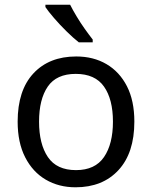

<svg xmlns="http://www.w3.org/2000/svg" viewBox="-20 -786 645 816"><path d="M551 -269Q551 -136 483.5 -63Q416 10 301 10Q230 10 174.5 -22.5Q119 -55 87 -117.5Q55 -180 55 -269Q55 -402 122 -474Q189 -546 304 -546Q377 -546 432.5 -513.5Q488 -481 519.5 -419.5Q551 -358 551 -269ZM146 -269Q146 -174 183.5 -118.5Q221 -63 303 -63Q384 -63 422 -118.5Q460 -174 460 -269Q460 -364 422 -418Q384 -472 302 -472Q220 -472 183 -418Q146 -364 146 -269ZM278 -766Q289 -744 305.5 -716.5Q322 -689 340.5 -663Q359 -637 374 -618V-606H315Q292 -624 263 -652.5Q234 -681 209.5 -709.5Q185 -738 173 -756V-766Z"/></svg>

Font: Noto Sans Osmanya
Style: Regular
Weight: 400
Designer: Monotype Design Team
Foundry: Monotype Imaging Inc.
Version: Version 2.001; ttfautohint (v1.8.4.7-5d5b)